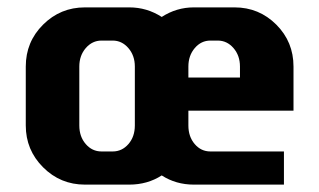

<svg xmlns="http://www.w3.org/2000/svg" viewBox="-20 -500 865 520"><path d="M774.9 -200.2H490.2V-160.2Q490.2 -129.9 507.3 -109.9Q524.4 -89.8 549.8 -89.8H749V0H504.9Q456.5 0 418 -24.9Q379.4 0 330.1 0H210Q143.6 0 96.7 -46.9Q49.8 -93.8 49.8 -160.2V-319.8Q49.8 -386.7 96.7 -433.3Q143.6 -480 210 -480H330.1Q377.9 -480 418 -454.1Q458 -480 504.9 -480H615.2Q681.6 -480 728.3 -433.3Q774.9 -386.7 774.9 -319.8ZM629.9 -290V-319.8Q629.9 -349.6 612.3 -369.9Q594.7 -390.1 569.8 -390.1H549.8Q524.9 -390.1 507.6 -369.9Q490.2 -349.6 490.2 -319.8V-290ZM345.2 -160.2V-319.8Q345.2 -349.6 327.6 -369.9Q310.1 -390.1 285.2 -390.1H254.9Q230 -390.1 212.4 -369.9Q194.8 -349.6 194.8 -319.8V-160.2Q194.8 -129.9 212.2 -109.9Q229.5 -89.8 254.9 -89.8H285.2Q310.5 -89.8 327.9 -109.9Q345.2 -129.9 345.2 -160.2Z"/></svg>

Font: Laconic
Style: Bold
Weight: 700
Designer: Robby Woodard
Version: Version 1.000